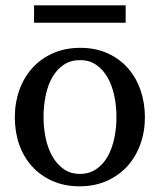

<svg xmlns="http://www.w3.org/2000/svg" viewBox="-20 -669 584 702"><path d="M405.8 -241.2Q405.8 -282.2 397.7 -319.8Q389.6 -357.4 373 -386.2Q356.4 -415 331.5 -432.1Q306.6 -449.2 272.9 -449.2Q238.3 -449.2 212.9 -432.1Q187.5 -415 171.1 -386.2Q154.8 -357.4 147 -319.8Q139.2 -282.2 139.2 -241.2Q139.2 -200.7 147.2 -163.1Q155.3 -125.5 171.9 -96.7Q188.5 -67.9 213.4 -50.5Q238.3 -33.2 272 -33.2Q306.2 -33.2 331.5 -50.3Q356.9 -67.4 373.3 -96.2Q389.6 -125 397.7 -162.6Q405.8 -200.2 405.8 -241.2ZM509.8 -240.2Q509.8 -187 492.9 -140.9Q476.1 -94.7 445.1 -60.8Q414.1 -26.9 369.9 -7.3Q325.7 12.2 271 12.2Q216.3 12.2 172.4 -7.1Q128.4 -26.4 97.7 -60.1Q66.9 -93.8 50.5 -139.9Q34.2 -186 34.2 -240.2Q34.2 -293.5 50.8 -339.8Q67.4 -386.2 98.6 -420.7Q129.9 -455.1 174.1 -474.6Q218.3 -494.1 273.9 -494.1Q329.6 -494.1 373.5 -474.1Q417.5 -454.1 447.8 -419.7Q478 -385.3 493.9 -339.1Q509.8 -293 509.8 -240.2ZM104.5 -585.9V-649.4H439.5V-585.9Z"/></svg>

Font: Charis SIL Am
Style: Regular
Weight: 400
Foundry: SIL International
Version: Version 5.000